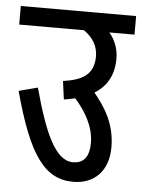

<svg xmlns="http://www.w3.org/2000/svg" viewBox="-48 -661 518 700"><g transform="rotate(5 211.0 -311.0)"><path d="M0 -622V-554H237C269 -532 289 -501 289 -463C289 -398 250 -373 177 -363L186 -296C200 -298 214 -301 227 -304C267 -259 298 -205 298 -147C298 -92 275 -71 239 -71C174 -71 132 -169 88 -331L19 -313C81 -83 141 0 246 0C323 0 374 -51 374 -137C374 -229 330 -287 295 -331C339 -358 364 -400 364 -461C364 -497 351 -529 330 -554H422V-622Z"/></g></svg>

Font: Noto Sans Devanagari UI ExtraCondensed
Style: Regular
Weight: 400
Width: 2
Designer: Jelle Bosma - Monotype Design Team
Foundry: Monotype Imaging Inc.
Version: Version 2.003